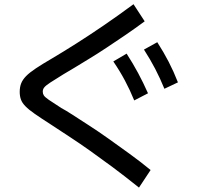

<svg xmlns="http://www.w3.org/2000/svg" viewBox="-20 -823 920 898"><path d="M630 54.4Q562.2 0 506.1 -41.7Q450 -83.3 402.2 -117.2Q354.4 -151.1 309.4 -180.6Q264.4 -210 218.9 -240Q172.2 -270 143.3 -290Q114.4 -310 98.9 -326.1Q83.3 -342.2 77.8 -357.8Q72.2 -373.3 72.2 -393.3Q72.2 -415.6 78.9 -432.8Q85.6 -450 101.7 -466.7Q117.8 -483.3 147.8 -503.3Q177.8 -523.3 225.6 -551.1Q274.4 -580 335 -618.3Q395.6 -656.7 463.9 -703.3Q532.2 -750 604.4 -803.3L656.7 -723.3Q613.3 -691.1 567.8 -660Q522.2 -628.9 479.4 -600.6Q436.7 -572.2 397.2 -548.3Q357.8 -524.4 327.2 -505.6Q296.7 -486.7 276.7 -475.6Q236.7 -451.1 215.6 -437.2Q194.4 -423.3 187.2 -414.4Q180 -405.6 180 -394.4Q180 -384.4 185 -376.7Q190 -368.9 208.3 -356.1Q226.7 -343.3 266.7 -317.8Q287.8 -306.7 321.1 -285Q354.4 -263.3 396.7 -236.1Q438.9 -208.9 486.7 -175Q534.4 -141.1 585 -104.4Q635.6 -67.8 684.4 -27.8ZM607.8 -353.3Q587.8 -402.2 564.4 -446.1Q541.1 -490 510 -535.6L572.2 -572.2Q602.2 -525.6 626.1 -481.1Q650 -436.7 672.2 -386.7ZM748.9 -407.8Q728.9 -456.7 706.1 -500.6Q683.3 -544.4 653.3 -591.1L715.6 -625.6Q745.6 -578.9 768.9 -533.9Q792.2 -488.9 812.2 -437.8Z"/></svg>

Font: Paperlogy 5 Medium
Style: Regular
Weight: 500
Designer: redesigned by Lee Juim, glyphs from Gmarket Sans & Montserrat
Foundry: PT&
Version: Version 1.001